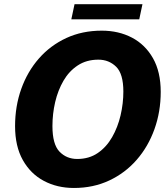

<svg xmlns="http://www.w3.org/2000/svg" viewBox="-20 -898 808 930"><path d="M338 12.5Q257 12.5 192.5 -21.8Q128 -56 90.5 -122.8Q53 -189.5 53 -287Q53 -383.5 83 -467.5Q113 -551.5 168.5 -614.8Q224 -678 301.2 -713.8Q378.5 -749.5 473 -749.5Q554.5 -749.5 619 -715.8Q683.5 -682 721 -616Q758.5 -550 758.5 -453Q758.5 -357 728.2 -272.5Q698 -188 642.2 -124Q586.5 -60 509.2 -23.8Q432 12.5 338 12.5ZM354 -128Q411.5 -128 453.5 -156.8Q495.5 -185.5 523 -233.5Q550.5 -281.5 564 -339.2Q577.5 -397 577.5 -454.5Q577.5 -540.5 542.5 -574.8Q507.5 -609 456.5 -609Q399 -609 356.8 -581.2Q314.5 -553.5 287.5 -507Q260.5 -460.5 247.2 -403.5Q234 -346.5 234 -287.5Q234 -199 268.2 -163.5Q302.5 -128 354 -128ZM325.5 -804.5 341 -877.5H670L654.5 -804.5Z"/></svg>

Font: Epilogue ExtraBold
Style: Italic
Weight: 800
Italic angle: -12°
Designer: Tyler Finck
Foundry: Etcetera Type Co
Version: Version 2.111; ttfautohint (v1.8.3)